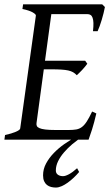

<svg xmlns="http://www.w3.org/2000/svg" viewBox="-20 -635 502 873"><path d="M339.8 147Q328.6 160.2 315.2 172.9Q301.8 185.5 287.8 195.6Q273.9 205.6 260 211.7Q246.1 217.8 233.9 217.8Q222.7 217.8 212.2 215.1Q201.7 212.4 193.6 206.1Q185.5 199.7 180.7 189Q175.8 178.2 175.8 162.1Q175.8 133.8 189.5 108.4Q203.1 83 224.6 60.8Q246.1 38.6 272.5 20Q288.1 9.3 303.2 0H0L2.9 -21Q33.7 -27.8 52.2 -35.9Q70.8 -43.9 71.8 -50.8L143.1 -564Q144 -569.8 128.9 -578.6Q113.8 -587.4 82 -594.2L85 -615.2H444.8L457 -603Q454.6 -590.3 450.9 -575.2Q447.3 -560.1 442.6 -544.9Q438 -529.8 433.1 -516.1Q428.2 -502.4 423.8 -493.2H402.8Q405.3 -515.6 404.8 -530.5Q404.3 -545.4 400.9 -554.4Q397.5 -563.5 391.6 -567.1Q385.7 -570.8 377 -570.8H213.4L184.6 -358.9H367.2L377 -345.2Q372.1 -338.4 366 -331.1Q359.9 -323.7 353.3 -316.7Q346.7 -309.6 340.3 -303.5Q334 -297.4 329.1 -293Q321.3 -301.3 312.5 -306.4Q303.7 -311.5 290.8 -314.5Q277.8 -317.4 259 -318.6Q240.2 -319.8 212.9 -319.8H179.2L146 -75.2Q145 -67.9 147.5 -62.3Q149.9 -56.6 159.2 -52.5Q168.5 -48.3 186 -46.1Q203.6 -43.9 232.9 -43.9H292Q312.5 -43.9 326.7 -46.4Q340.8 -48.8 352.3 -57.4Q363.8 -65.9 374.5 -82.5Q385.3 -99.1 398.9 -127.9L418 -119.1Q408.2 -76.7 398.2 -45.4Q388.2 -14.2 382.8 0H335Q321.8 9.8 308.1 21Q287.6 38.6 271 57.9Q254.4 77.1 244.1 98.1Q233.9 119.1 233.9 140.1Q233.9 152.8 243.2 159.4Q252.4 166 266.6 166Q277.3 166 293.7 157.2Q310.1 148.4 330.6 129.9Z"/></svg>

Font: Gentium Plus Am
Style: Italic
Weight: 400
Italic angle: -8°
Designer: J. Victor Gaultney, Annie Olsen, Iska Routamaa, Becca Hirsbrunner
Foundry: SIL International
Version: Version 5.000